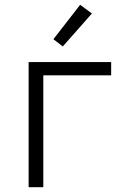

<svg xmlns="http://www.w3.org/2000/svg" viewBox="-20 -778 540 798"><path d="M99 0V-520H442V-465H160V0ZM241 -585 202 -615 313 -758 362 -722Z"/></svg>

Font: Iosevka Term Curly Light
Style: Regular
Weight: 300
Designer: Belleve Invis
Foundry: Belleve Invis
Version: Version 32.3.0